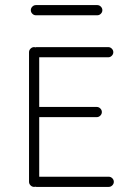

<svg xmlns="http://www.w3.org/2000/svg" viewBox="-20 -725 521 754"><path d="M407 9H123Q120 9 118 8Q117 9 114 9Q106 9 100 3Q94 -3 94 -11V-520Q94 -528 100 -534Q106 -540 114 -540Q117 -540 118 -539Q120 -540 123 -540H405Q413 -540 419 -534Q425 -528 425 -520Q425 -512 419 -506Q413 -500 405 -500H134V-305H360Q368 -305 374 -299Q380 -293 380 -285Q380 -277 374 -271Q368 -265 360 -265H134V-31H407Q415 -31 421 -25Q427 -19 427 -11Q427 -3 421 3Q415 9 407 9ZM362 -665H121Q113 -665 107 -671Q101 -677 101 -685Q101 -693 107 -699Q113 -705 121 -705H362Q370 -705 376 -699Q382 -693 382 -685Q382 -677 376 -671Q370 -665 362 -665Z"/></svg>

Font: Hoogli Light
Style: Regular
Weight: 300
Designer: Anand Singh Naorem
Foundry: Brand New Type
Version: Version 1.00 b007